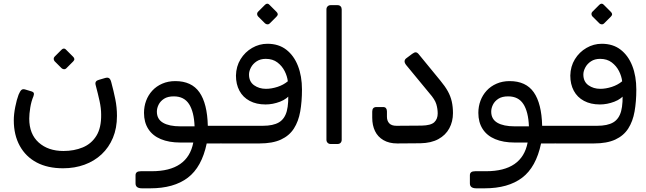

<svg xmlns="http://www.w3.org/2000/svg" viewBox="-20 -778 3510 1044"><path d="M323 137Q239 137 179.5 105.5Q120 74 87.5 15Q55 -44 55 -124Q55 -157 63 -197Q71 -237 81 -263Q89 -282 96 -288.5Q103 -295 115 -292L145 -283Q161 -279 163.5 -272.5Q166 -266 162 -255Q150 -227 144.5 -192.5Q139 -158 139 -133Q139 -49 190.5 -3Q242 43 325 43Q383 43 430 23.5Q477 4 504 -39.5Q531 -83 530 -155Q530 -189 521.5 -228Q513 -267 500 -316Q494 -338 518 -344L552 -354Q566 -358 573.5 -352.5Q581 -347 585 -331Q598 -283 607 -238.5Q616 -194 616 -148Q616 -81 594 -28.5Q572 24 532.5 61Q493 98 439.5 117.5Q386 137 323 137ZM340 -406Q335 -401 328 -401.5Q321 -402 315 -407L277 -445Q272 -451 272 -458Q272 -465 277 -470L315 -508Q321 -514 327.5 -514Q334 -514 339 -508L377 -470Q391 -457 378 -444Z M752 246Q735 246 726 239.5Q717 233 717 219V175Q717 164 724 158.5Q731 153 746 153H805Q903 153 959.5 114Q1016 75 1031 -3H960Q899 -3 854.5 -21.5Q810 -40 786.5 -76.5Q763 -113 763 -164Q763 -199 774.5 -230Q786 -261 808 -285Q830 -309 862 -323Q894 -337 933 -337Q1022 -337 1064.5 -276Q1107 -215 1110 -94H1192Q1207 -94 1207 -79V-28Q1207 2 1177 2H1104Q1077 131 1001 188.5Q925 246 797 246ZM961 -91H1038Q1035 -170 1008 -212Q981 -254 925 -254Q892 -254 872 -241Q852 -228 842.5 -209Q833 -190 833 -171Q833 -130 866.5 -110.5Q900 -91 961 -91Z M1186 2Q1172 2 1167 -3.5Q1162 -9 1162.5 -16Q1163 -23 1163 -28V-69Q1163 -85 1167 -89.5Q1171 -94 1186 -94H1409Q1465 -94 1496.5 -112.5Q1528 -131 1539.5 -174Q1551 -217 1546 -293L1565 -272Q1542 -240 1502.5 -225Q1463 -210 1424 -210Q1374 -210 1337.5 -229.5Q1301 -249 1282 -284.5Q1263 -320 1263 -367Q1264 -417 1288 -456Q1312 -495 1351 -517.5Q1390 -540 1434 -540Q1495 -540 1536.5 -508Q1578 -476 1600 -420Q1622 -364 1622 -291Q1622 -226 1612.5 -172Q1603 -118 1578 -79Q1553 -40 1507.5 -19Q1462 2 1391 2ZM1426 -295Q1456 -295 1488.5 -305.5Q1521 -316 1545 -336Q1542 -363 1528 -391Q1514 -419 1488.5 -438.5Q1463 -458 1425 -458Q1396 -458 1375.5 -444.5Q1355 -431 1344.5 -411Q1334 -391 1334 -373Q1334 -334 1361.5 -314.5Q1389 -295 1426 -295ZM1446 -650Q1441 -645 1434 -645.5Q1427 -646 1421 -651L1383 -689Q1378 -695 1378 -702Q1378 -709 1383 -714L1421 -752Q1427 -758 1433.5 -758Q1440 -758 1445 -752L1483 -714Q1497 -701 1484 -688Z M1778 5Q1768 5 1761.5 -1.5Q1755 -8 1755 -18V-727Q1755 -737 1761.5 -743.5Q1768 -750 1778 -750H1815Q1826 -750 1832 -743.5Q1838 -737 1838 -727V-18Q1838 -8 1832 -1.5Q1826 5 1815 5Z M2140 2Q2096 2 2065 -16Q2034 -34 2019 -65.5Q2004 -97 2004 -138V-171Q2004 -183 2009.5 -189.5Q2015 -196 2028 -196H2063Q2074 -196 2079 -189.5Q2084 -183 2084 -172V-143Q2084 -121 2096.5 -107.5Q2109 -94 2136 -94L2273 -95Q2323 -96 2341.5 -113.5Q2360 -131 2360 -161Q2360 -186 2352.5 -211.5Q2345 -237 2315 -271L2188 -425Q2179 -437 2180 -446Q2181 -455 2189 -461L2221 -485Q2233 -494 2241 -493.5Q2249 -493 2257 -483L2375 -339Q2400 -309 2415 -282Q2430 -255 2436.5 -226Q2443 -197 2443 -163Q2443 -117 2423 -80Q2403 -43 2363.5 -21.5Q2324 0 2266 1Z M2570 246Q2553 246 2544 239.5Q2535 233 2535 219V175Q2535 164 2542 158.5Q2549 153 2564 153H2623Q2721 153 2777.5 114Q2834 75 2849 -3H2778Q2717 -3 2672.5 -21.5Q2628 -40 2604.5 -76.5Q2581 -113 2581 -164Q2581 -199 2592.5 -230Q2604 -261 2626 -285Q2648 -309 2680 -323Q2712 -337 2751 -337Q2840 -337 2882.5 -276Q2925 -215 2928 -94H3010Q3025 -94 3025 -79V-28Q3025 2 2995 2H2922Q2895 131 2819 188.5Q2743 246 2615 246ZM2779 -91H2856Q2853 -170 2826 -212Q2799 -254 2743 -254Q2710 -254 2690 -241Q2670 -228 2660.5 -209Q2651 -190 2651 -171Q2651 -130 2684.5 -110.5Q2718 -91 2779 -91Z M3004 2Q2990 2 2985 -3.5Q2980 -9 2980.5 -16Q2981 -23 2981 -28V-69Q2981 -85 2985 -89.5Q2989 -94 3004 -94H3227Q3283 -94 3314.5 -112.5Q3346 -131 3357.5 -174Q3369 -217 3364 -293L3383 -272Q3360 -240 3320.5 -225Q3281 -210 3242 -210Q3192 -210 3155.5 -229.5Q3119 -249 3100 -284.5Q3081 -320 3081 -367Q3082 -417 3106 -456Q3130 -495 3169 -517.5Q3208 -540 3252 -540Q3313 -540 3354.5 -508Q3396 -476 3418 -420Q3440 -364 3440 -291Q3440 -226 3430.5 -172Q3421 -118 3396 -79Q3371 -40 3325.5 -19Q3280 2 3209 2ZM3244 -295Q3274 -295 3306.5 -305.5Q3339 -316 3363 -336Q3360 -363 3346 -391Q3332 -419 3306.5 -438.5Q3281 -458 3243 -458Q3214 -458 3193.5 -444.5Q3173 -431 3162.5 -411Q3152 -391 3152 -373Q3152 -334 3179.5 -314.5Q3207 -295 3244 -295ZM3264 -650Q3259 -645 3252 -645.5Q3245 -646 3239 -651L3201 -689Q3196 -695 3196 -702Q3196 -709 3201 -714L3239 -752Q3245 -758 3251.5 -758Q3258 -758 3263 -752L3301 -714Q3315 -701 3302 -688Z"/></svg>

Font: RubikRegular
Style: Regular
Weight: 400
Designer: Hubert and Fischer
Foundry: Hubert and Fischer
Version: Version 2.300;gftools[0.9.30]